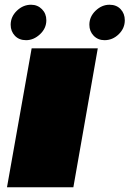

<svg xmlns="http://www.w3.org/2000/svg" viewBox="-20 -790 546 810"><path d="M9.5 0H289.5L392.5 -586H113.5ZM90 -620.5Q122 -620.5 148.8 -645.5Q175.5 -670.5 175.5 -704.5Q175.5 -732.5 157 -751.2Q138.5 -770 111 -770Q77.5 -770 51.2 -744.8Q25 -719.5 25 -685.5Q25 -658 42.8 -639.2Q60.5 -620.5 90 -620.5ZM421 -620.5Q455 -620.5 480.8 -645.5Q506.5 -670.5 506.5 -704.5Q506.5 -732.5 489 -751.2Q471.5 -770 442 -770Q409.5 -770 383.2 -744.8Q357 -719.5 357 -685.5Q357 -658 375.2 -639.2Q393.5 -620.5 421 -620.5Z"/></svg>

Font: Anybody ExtraExpanded Black
Style: Italic
Weight: 900
Width: 8
Italic angle: -10°
Version: Version 1.113;gftools[0.9.25]